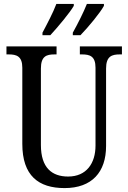

<svg xmlns="http://www.w3.org/2000/svg" viewBox="-20 -951 656 981"><path d="M352 -784V-771H391C431 -812 492 -886 511 -921V-931H424C406 -886 379 -833 352 -784ZM197 -784V-771H237C275 -812 337 -886 357 -921V-931H268C251 -886 223 -833 197 -784ZM310 10C450 10 522 -72 522 -205V-601C522 -664 552 -673 592 -673H603V-714H388V-673H399C439 -673 468 -664 468 -605V-207C468 -117 422 -49 328 -49C246 -49 189 -93 189 -210V-601C189 -664 218 -673 258 -673H269V-714H13V-673H25C64 -673 94 -664 94 -605V-216C94 -53 177 10 310 10Z"/></svg>

Font: Noto Serif Sinhala Condensed
Style: Regular
Weight: 400
Width: 3
Designer: Jelle Bosma - Monotype Design Team
Foundry: Monotype Imaging Inc.
Version: Version 2.007